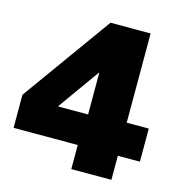

<svg xmlns="http://www.w3.org/2000/svg" viewBox="-108 -827 875 925"><g transform="rotate(15 330.0 -365.0)"><path d="M330 0V-120H10V-285L330 -730H530V-285H640V-120H530V0ZM191 -275H340V-483H338L191 -277Z"/></g></svg>

Font: M PLUS 2 Black
Style: Regular
Weight: 900
Designer: Coji Morishita
Foundry: UNDERFOREST DESIGN
Version: Version 1.001